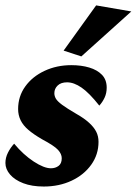

<svg xmlns="http://www.w3.org/2000/svg" viewBox="-21 -681 505 709"><path d="M140.6 7.8Q96.7 7.8 64.9 -4.4Q33.2 -16.6 16.1 -36.6Q-1 -56.6 -1 -79.1Q-1 -98.6 8.3 -117.2Q17.6 -135.7 31.2 -150.4Q65.4 -109.4 103.5 -84.5Q141.6 -59.6 167 -59.6Q183.6 -59.6 195.3 -68.4Q207 -77.1 207 -96.7Q207 -112.3 193.4 -127.4Q179.7 -142.6 133.8 -167Q103.5 -184.6 84 -201.2Q64.5 -217.8 55.2 -236.8Q45.9 -255.9 45.9 -278.3Q45.9 -325.2 72.3 -361.8Q98.6 -398.4 143.6 -419.4Q188.5 -440.4 242.2 -440.4Q279.3 -440.4 308.6 -431.6Q337.9 -422.9 355.5 -404.8Q373 -386.7 373 -357.4Q373 -336.9 365.2 -320.3Q357.4 -303.7 345.7 -291Q308.6 -337.9 280.3 -357.4Q252 -377 226.6 -377Q204.1 -377 191.9 -365.2Q179.7 -353.5 179.7 -336.9Q179.7 -326.2 185.5 -316.4Q191.4 -306.6 208.5 -293.9Q225.6 -281.2 260.7 -260.7Q290 -244.1 308.1 -227.5Q326.2 -210.9 334.5 -194.3Q342.8 -177.7 342.8 -157.2Q342.8 -110.4 315.9 -72.8Q289.1 -35.2 243.2 -13.7Q197.3 7.8 140.6 7.8ZM279.3 -472.7 213.9 -494.1 334 -661.1 463.9 -638.7Z"/></svg>

Font: Crimson Pro ExtraBold
Style: Italic
Weight: 800
Italic angle: -12°
Designer: Jacques Le Bailly
Foundry: Baron von Fonthausen
Version: Version 1.003